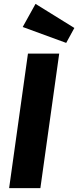

<svg xmlns="http://www.w3.org/2000/svg" viewBox="-20 -969 403 989"><path d="M163 -949 97 -830 321 -748 363 -825ZM285 -693H124L27 0H188Z"/></svg>

Font: Fira Sans
Style: Bold Italic
Weight: 700
Italic angle: -8°
Designer: bBox Type GmbH & Carrois Corporate GbR & Edenspiekermann AG
Foundry: bBox Type GmbH & Carrois Corporate GbR & Edenspiekermann AG
Version: Version 4.301;PS 004.301;hotconv 1.0.88;makeotf.lib2.5.64775